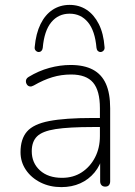

<svg xmlns="http://www.w3.org/2000/svg" viewBox="-20 -758 554 786"><path d="M231 8Q184 8 146 -11Q108 -30 86 -62.5Q64 -95 64 -135Q64 -189 90.5 -219.5Q117 -250 181.5 -262.5Q246 -275 359 -275H400V-238H361Q262 -238 207.5 -229.5Q153 -221 131.5 -199.5Q110 -178 110 -139Q110 -91 143.5 -60.5Q177 -30 234 -30Q280 -30 314.5 -52.5Q349 -75 369 -113.5Q389 -152 389 -201V-315Q389 -387 361 -420Q333 -453 271 -453Q231 -453 194.5 -442Q158 -431 118 -408Q109 -403 102.5 -404Q96 -405 92 -409.5Q88 -414 86.5 -420.5Q85 -427 87.5 -433Q90 -439 97 -443Q138 -468 182 -480Q226 -492 269 -492Q324 -492 360 -473Q396 -454 413.5 -415Q431 -376 431 -315V-16Q431 -6 426 0Q421 6 411 6Q401 6 395.5 0Q390 -6 390 -16V-121H401Q391 -81 367 -52Q343 -23 308.5 -7.5Q274 8 231 8ZM139 -545Q132 -545 126.5 -550.5Q121 -556 122 -565Q127 -621 146 -659.5Q165 -698 195.5 -718Q226 -738 265 -738Q304 -738 334.5 -718Q365 -698 384.5 -659.5Q404 -621 408 -565Q409 -556 403.5 -550.5Q398 -545 391 -545Q385 -545 380.5 -549.5Q376 -554 375 -562Q369 -632 340 -667Q311 -702 265 -702Q219 -702 190 -667Q161 -632 155 -562Q154 -554 149.5 -549.5Q145 -545 139 -545Z"/></svg>

Font: Nunito ExtraLight
Style: Regular
Weight: 200
Designer: Vernon Adams
Foundry: Vernon Adams
Version: Version 3.602